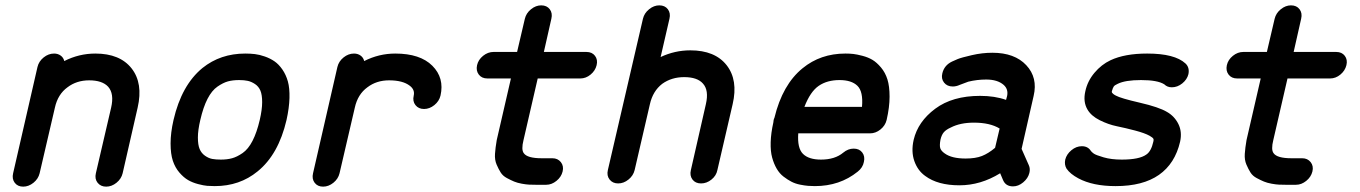

<svg xmlns="http://www.w3.org/2000/svg" viewBox="-20 -677 5080 717"><path d="M120 -427Q125 -448 143 -462.5Q161 -477 182 -477Q196 -477 206.5 -469.5Q217 -462 220 -449Q275 -477 336 -477Q428 -477 471.5 -421.5Q515 -366 494 -275L438 -30Q433 -9 415 5.5Q397 20 376.5 20Q356 20 344.5 5.5Q333 -9 338 -30L395 -275Q407 -327 384 -353Q362 -377 313 -377Q266 -377 232 -351Q196 -325 185 -275L128 -30Q123 -9 105 5.5Q87 20 66.5 20Q46 20 35 5.5Q24 -9 29 -30Z M950 -229Q959 -268 959 -295.5Q959 -323 952.5 -338.5Q946 -354 932.5 -363Q919 -372 905.5 -375Q892 -378 873 -378Q849 -378 831 -373Q813 -368 792 -353.5Q771 -339 755 -308Q739 -277 728 -229Q719 -191 719 -163.5Q719 -136 725.5 -120.5Q732 -105 745.5 -95.5Q759 -86 772.5 -83.5Q786 -81 805 -81Q828 -81 846.5 -86Q865 -91 886 -105.5Q907 -120 923 -151Q939 -182 950 -229ZM782 18Q767 18 754 17Q741 16 720 10.5Q699 5 682.5 -4.5Q666 -14 650 -32.5Q634 -51 625.5 -76.5Q617 -102 617 -141.5Q617 -181 628 -229Q658 -359 736 -423Q803 -477 896 -477Q915 -477 932 -475Q949 -473 969 -466Q989 -459 1005 -448Q1021 -437 1034.5 -417.5Q1048 -398 1055 -373Q1062 -348 1061 -311Q1060 -274 1050 -229Q1020 -100 942 -37Q875 18 782 18Z M1240 -427Q1245 -448 1263 -462.5Q1281 -477 1302 -477Q1316 -477 1326.5 -469.5Q1337 -462 1340 -449Q1395 -477 1456 -477Q1549 -477 1594.5 -431.5Q1640 -386 1625 -320Q1625 -320 1625 -320Q1620 -299 1602 -284.5Q1584 -270 1563.5 -270Q1543 -270 1531.5 -284.5Q1520 -299 1525 -320Q1525 -320 1525 -320Q1530 -342 1510 -357Q1484 -377 1433 -377Q1386 -377 1352 -351Q1316 -325 1305 -275L1248 -30Q1243 -9 1225 5.5Q1207 20 1186.5 20Q1166 20 1155 5.5Q1144 -9 1149 -30Z M1940 -607Q1945 -628 1963 -642.5Q1981 -657 2001 -657Q2022 -657 2033 -642.5Q2044 -628 2039 -607L2011 -483H2170Q2191 -483 2202 -468.5Q2213 -454 2208 -433.5Q2203 -413 2185.5 -398.5Q2168 -384 2147 -384H1988L1935 -154Q1926 -118 1936 -105Q1949 -86 2003 -86H2042Q2042 -86 2043 -86Q2063 -86 2074.5 -71.5Q2086 -57 2081 -36.5Q2076 -16 2058 -1.5Q2040 13 2020 13Q2019 13 2019 13H1980Q1967 13 1956 12.5Q1945 12 1928.5 9Q1912 6 1900 1Q1888 -4 1873 -12Q1858 -20 1850 -32.5Q1842 -45 1834.5 -62.5Q1827 -80 1828.5 -102.5Q1830 -125 1835 -154L1888 -384H1800Q1779 -384 1768 -398.5Q1757 -413 1761.5 -433.5Q1766 -454 1784 -468.5Q1802 -483 1823 -483H1911Z M2381 -607Q2386 -628 2404 -642.5Q2422 -657 2442 -657Q2463 -657 2474 -642.5Q2485 -628 2480 -607L2447 -464Q2500 -489 2558 -489Q2650 -489 2693.5 -433.5Q2737 -378 2716 -288L2659 -42Q2655 -21 2637 -6.5Q2619 8 2598 8Q2577 8 2566 -6.5Q2555 -21 2560 -42L2616 -288Q2628 -340 2605 -365Q2584 -389 2535 -389Q2488 -389 2453 -364Q2418 -337 2407 -288L2350 -42Q2345 -21 2327 -6.5Q2309 8 2288.5 8Q2268 8 2256.5 -6.5Q2245 -21 2250 -42Z M3199 -278Q3204 -335 3182 -356.5Q3160 -378 3115 -378Q3069 -378 3037.5 -356.5Q3006 -335 2984 -278ZM2961 -179Q2957 -124 2978.5 -102.5Q3000 -81 3046 -81Q3098 -81 3129 -107Q3147 -122 3168 -122Q3189 -122 3200 -107.5Q3211 -93 3206 -72Q3202 -51 3183 -36Q3116 18 3023 18Q3010 18 2997.5 17Q2985 16 2967.5 12.5Q2950 9 2935.5 1.5Q2921 -6 2906 -17.5Q2891 -29 2880.5 -47Q2870 -65 2863.5 -88.5Q2857 -112 2858 -146Q2859 -180 2868 -220Q2868 -224 2869 -228.5Q2870 -233 2872 -237Q2902 -361 2977 -422Q3044 -477 3137 -477Q3137 -477 3138 -477Q3153 -477 3166.5 -475.5Q3180 -474 3201 -468.5Q3222 -463 3238 -453.5Q3254 -444 3270 -425Q3286 -406 3294 -380.5Q3302 -355 3302 -316Q3302 -277 3291 -229Q3286 -208 3268 -193.5Q3250 -179 3229 -179Z M3586 -85Q3623 -85 3647 -94.5Q3671 -104 3696 -125L3713 -197Q3677 -219 3617 -219Q3566 -219 3531 -201Q3513 -193 3504.5 -183Q3496 -173 3492 -155Q3488 -133 3491.5 -123Q3495 -113 3508 -104Q3534 -85 3586 -85ZM3392 -155Q3408 -223 3472.5 -271Q3537 -319 3640 -319Q3695 -319 3737 -304L3741 -319Q3746 -344 3728 -360Q3705 -380 3663 -380Q3629 -380 3596 -372Q3564 -360 3564 -360Q3551 -354 3538 -354Q3517 -354 3505.5 -368.5Q3494 -383 3499 -403Q3506 -433 3535 -447Q3543 -451 3556.5 -456.5Q3570 -462 3609 -471Q3648 -480 3686 -480Q3769 -480 3812.5 -433.5Q3856 -387 3840 -319L3795 -121L3822 -60Q3828 -47 3824 -31Q3819 -11 3801 4Q3783 19 3763 19Q3736 19 3726 -4L3715 -30Q3642 15 3563 15Q3482 15 3435 -20Q3407 -40 3394.5 -75.5Q3382 -111 3392 -155Z M4264 -477Q4367 -477 4407 -440Q4423 -425 4418 -400Q4413 -380 4395 -365.5Q4377 -351 4356 -351Q4339 -351 4328 -362Q4303 -378 4241 -378Q4182 -378 4154 -364Q4143 -359 4139.5 -354.5Q4136 -350 4132 -336Q4132 -334 4132 -333Q4132 -332 4133 -330.5Q4134 -329 4137.5 -326Q4141 -323 4147 -320Q4165 -310 4236.5 -293.5Q4308 -277 4338 -259Q4366 -243 4380.5 -214Q4395 -185 4387 -148Q4368 -66 4308 -24Q4248 18 4146 18Q4061 18 4007 -11Q3977 -27 3963 -47Q3954 -62 3958 -81Q3963 -101 3981 -116Q3999 -131 4020 -131Q4043 -131 4054 -113Q4057 -109 4064.5 -103.5Q4072 -98 4101 -89.5Q4130 -81 4169 -81Q4235 -81 4261 -100Q4279 -112 4287 -148Q4289 -155 4287 -159Q4285 -163 4273 -170Q4255 -180 4219 -189.5Q4183 -199 4151 -205.5Q4119 -212 4087 -228Q4055 -244 4041 -268Q4024 -297 4033 -336Q4041 -374 4067 -405Q4093 -436 4127 -452Q4180 -477 4264 -477Z M4740 -607Q4745 -628 4763 -642.5Q4781 -657 4801 -657Q4822 -657 4833 -642.5Q4844 -628 4839 -607L4811 -483H4970Q4991 -483 5002 -468.5Q5013 -454 5008 -433.5Q5003 -413 4985.5 -398.5Q4968 -384 4947 -384H4788L4735 -154Q4726 -118 4736 -105Q4749 -86 4803 -86H4842Q4842 -86 4843 -86Q4863 -86 4874.5 -71.5Q4886 -57 4881 -36.5Q4876 -16 4858 -1.5Q4840 13 4820 13Q4819 13 4819 13H4780Q4767 13 4756 12.5Q4745 12 4728.5 9Q4712 6 4700 1Q4688 -4 4673 -12Q4658 -20 4650 -32.5Q4642 -45 4634.5 -62.5Q4627 -80 4628.5 -102.5Q4630 -125 4635 -154L4688 -384H4600Q4579 -384 4568 -398.5Q4557 -413 4561.5 -433.5Q4566 -454 4584 -468.5Q4602 -483 4623 -483H4711Z"/></svg>

Font: Brass Mono
Style: Bold Italic
Weight: 700
Italic angle: -13°
Monospace: yes
Version: Version 1.000; ttfautohint (v1.8.3) -l 8 -r 50 -G 200 -x 14 